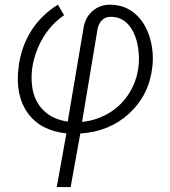

<svg xmlns="http://www.w3.org/2000/svg" viewBox="-20 -549 710 803"><path d="M257.8 8.8Q148.9 -2.4 95.9 -76.4Q43 -150.4 57.6 -267.1Q67.4 -350.1 109.1 -417.7Q150.9 -485.4 222.2 -529.3L248 -485.4Q175.8 -435.5 139.6 -351.1Q103.5 -266.6 114.7 -186Q123 -125.5 161.9 -87.4Q200.7 -49.3 263.2 -40.5L328.6 -427.2Q335 -475.1 366.7 -502.7Q398.4 -530.3 442.4 -529.3Q501.5 -528.3 543.5 -492.9Q585.4 -457.5 605 -396.5Q624.5 -335.4 617.2 -269.5Q604 -151.9 521.2 -75.2Q438.5 1.5 315.9 9.3L275.4 233.4H217.3ZM323.2 -39.1Q391.6 -46.4 446.3 -82.8Q501 -119.1 532 -179.9Q563 -240.7 561 -312.5Q557.6 -390.1 525.4 -435.3Q493.2 -480.5 439.9 -478.5Q418 -477.5 405 -463.1Q392.1 -448.7 388.2 -428.7Z"/></svg>

Font: Roboto Light
Style: Italic
Weight: 300
Italic angle: -12°
Designer: Google
Version: Version 2.134; 2016; ttfautohint (v1.6)